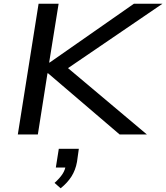

<svg xmlns="http://www.w3.org/2000/svg" viewBox="-20 -725 896 1035"><path d="M76 0 188 -705H296L245 -388H248L702 -705H856L325 -343L319 -381L772 0H625L239 -330H236L184 0ZM307 290 274 261Q302 236 317 213Q332 190 335 163L352 178H281L297 77H405L395 148Q387 192 365.5 226Q344 260 307 290Z"/></svg>

Font: Nunito Sans 10pt Expanded Medium
Style: Italic
Weight: 500
Width: 7
Italic angle: -9°
Designer: Vernon Adams
Foundry: Vernon Adams
Version: Version 3.101;gftools[0.9.27]